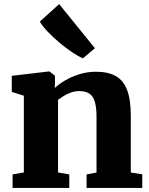

<svg xmlns="http://www.w3.org/2000/svg" viewBox="-20 -918 728 938"><path d="M96.5 -75.5V-450.5L37.5 -469V-547.5L219 -569H222L248.5 -548V-511.5L247.5 -488Q268.5 -508 299.8 -526Q331 -544 369 -555.8Q407 -567.5 449 -567.5Q508 -567.5 545.5 -546.5Q583 -525.5 601 -478.2Q619 -431 619 -352.5V-75L675 -66.5V0H403V-66L451.5 -75V-348Q451.5 -394.5 443 -421.8Q434.5 -449 416 -461Q397.5 -473 367.5 -473Q346 -473 326.5 -466Q307 -459 291 -449Q275 -439 263.5 -430V-75.5L318.5 -66V0H41.5V-66ZM385 -633.5Q364 -641.5 333.8 -661.8Q303.5 -682 271.8 -708.5Q240 -735 213.8 -762.5Q187.5 -790 174.5 -812.5L269 -898L443.5 -682.5L386 -633.5Z"/></svg>

Font: Merriweather Light 18pt Black
Style: Regular
Weight: 900
Version: Version 2.100